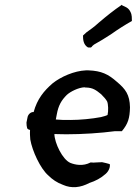

<svg xmlns="http://www.w3.org/2000/svg" viewBox="-20 -797 580 805"><path d="M91 -283C91 -274 92 -266 94 -259C97 -255 101 -253 106 -252C105 -238 106 -224 107 -212C115 -165 149 -90 183 -61C199 -45 219 -31 244 -22C280 -6 317 -10 355 -30C380 -38 403 -50 423 -68C438 -81 443 -100 440 -109C429 -112 419 -115 408 -117L385 -116C376 -115 368 -115 360 -116C328 -99 295 -106 275 -114C242 -128 209 -197 208 -235C222 -235 237 -234 258 -234C327 -234 401 -239 462 -247H491C517 -278 524 -302 525 -347C524 -400 506 -424 470 -454C434 -486 405 -500 351 -502H340C291 -500 235 -475 201 -448C164 -416 136 -382 121 -327C113 -329 97 -320 95 -303C94 -297 92 -290 91 -283ZM214 -296C215 -303 217 -310 218 -317C225 -356 238 -377 260 -399C275 -413 309 -430 334 -431C337 -430 339 -430 342 -430C369 -429 382 -420 404 -402C416 -390 424 -381 429 -372C434 -361 435 -332 431 -315C426 -312 415 -309 403 -306C366 -299 317 -294 275 -294C248 -294 234 -294 214 -296ZM328 -648C328 -630 330 -609 349 -598H354C361 -596 365 -600 367 -604L374 -610C397 -623 421 -637 445 -653C476 -675 503 -692 533 -709C532 -720 535 -733 526 -749C518 -765 504 -769 493 -774L491 -777C457 -754 427 -730 393 -701C375 -684 357 -672 342 -661Z"/></svg>

Font: Hussar Pisanka
Style: Kur
Weight: 400
Designer: Robert Jablonski
Foundry: Cannot Into Space Fonts
Version: Version 1.070